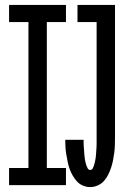

<svg xmlns="http://www.w3.org/2000/svg" viewBox="-20 -755 540 783"><path d="M17 0V-70H96V-665H17V-735H249V-665H171V-70H249V0ZM348 8Q333 8 318.5 2Q304 -4 294 -15Q284 -26 276.5 -39Q269 -52 264 -66Q259 -80 256 -95Q253 -110 250.5 -124.5Q248 -139 247 -154Q246 -169 246 -185H321Q321 -178 321 -171.5Q321 -165 321.5 -158.5Q322 -152 322.5 -145.5Q323 -139 323.5 -132.5Q324 -126 324.5 -119.5Q325 -113 326 -106.5Q327 -100 328.5 -93.5Q330 -87 332 -81Q334 -75 337.5 -68.5Q341 -62 348 -62Q355 -62 358.5 -69Q362 -76 364 -83Q366 -90 367.5 -96.5Q369 -103 370 -110Q371 -117 371.5 -124Q372 -131 372.5 -138.5Q373 -146 373.5 -153Q374 -160 374 -167Q374 -174 374 -181Q374 -188 374 -195V-665H296V-735H449V-195Q449 -179 448.5 -163.5Q448 -148 446 -132.5Q444 -117 441 -101.5Q438 -86 433 -71Q428 -56 421 -42Q414 -28 403.5 -16.5Q393 -5 378 1.5Q363 8 348 8Z"/></svg>

Font: Iosevka Fuck
Style: Regular
Weight: 400
Monospace: yes
Designer: Belleve Invis
Foundry: Belleve Invis
Version: Version 28.0.7; ttfautohint (v1.8.3)